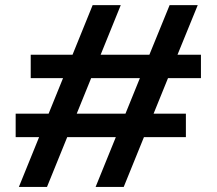

<svg xmlns="http://www.w3.org/2000/svg" viewBox="-20 -740 857 760"><path d="M42 -290H172.4L229.5 -430.7H101.6V-523.4H267.1L346.7 -719.7H458L378.4 -523.4H571.3L651.4 -719.7H762.7L682.6 -523.4H775.4V-430.7H645L587.9 -290H715.8V-197.3H549.8L469.7 0H358.4L438.5 -197.3H246.1L166 0H54.7L134.8 -197.3H42ZM476.6 -290 533.7 -430.7H340.8L283.7 -290Z"/></svg>

Font: Reddit Sans Strawberry
Style: Bold
Weight: 700
Designer: Stephen Hutchings
Foundry: Reddit
Version: Version 1.013